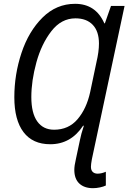

<svg xmlns="http://www.w3.org/2000/svg" viewBox="-20 -745 672 1005"><path d="M369 144Q369 123 377 89L398 -10Q404 -42 419 -87H415Q351 10 243 10Q151 10 103 -53.5Q55 -117 55 -236Q55 -355 92.5 -468Q130 -581 202.5 -653Q275 -725 373 -725Q481 -725 526 -623H529L561 -714H632L461 88Q456 115 456 128Q456 146 465.5 155Q475 164 491 164Q511 164 534 154V226Q522 232 503 236Q484 240 467 240Q421 240 395 215.5Q369 191 369 144ZM452 -263 485 -420Q498 -475 498 -517Q498 -581 465.5 -615Q433 -649 375 -649Q301 -649 249 -582Q197 -515 170.5 -418.5Q144 -322 144 -237Q144 -153 175 -109.5Q206 -66 263 -66Q339 -66 386 -121Q433 -176 452 -263Z"/></svg>

Font: Noto Sans UI Narrow
Style: Italic
Weight: 400
Width: 4
Italic angle: -12°
Designer: Monotype Design Team
Foundry: Monotype Imaging Inc.
Version: Version 1.001